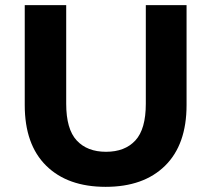

<svg xmlns="http://www.w3.org/2000/svg" viewBox="-20 -720 828 752"><path d="M393.8 11.8Q244.9 11.8 160.9 -71Q76.9 -153.8 76.9 -308.4V-700H239.3V-313.6Q239.3 -214.2 280.4 -169.9Q321.5 -125.5 395.2 -125.5Q469.3 -125.5 510.2 -169.9Q551.1 -214.2 551.1 -313.6V-700H710.7V-308.4Q710.7 -153.8 626.7 -71Q542.7 11.8 393.8 11.8Z"/></svg>

Font: Montserrat Thin
Style: Regular
Weight: 100
Designer: Julieta Ulanovsky
Foundry: Julieta Ulanovsky
Version: Version 9.000